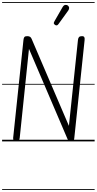

<svg xmlns="http://www.w3.org/2000/svg" viewBox="-25 -1349 923 1832"><path d="M132 0Q114 0 106.5 -8.8Q99 -17.5 100.5 -33L199 -969Q201 -986.5 207.5 -995.2Q214 -1004 234.5 -1004Q253.5 -1004 262.8 -997Q272 -990 277 -977.5L632.5 -148L719 -969Q721 -986.5 729 -995.2Q737 -1004 757 -1004Q774.5 -1004 779.5 -994.2Q784.5 -984.5 782 -964L684 -32.5Q682 -14.5 677.2 -7.2Q672.5 0 655 0Q629 0 619 -23L251.5 -882.5L163.5 -36.5Q162 -22.5 157.2 -11.2Q152.5 0 132 0ZM132 0Q114 0 106.5 -8.8Q99 -17.5 100.5 -33L199 -969Q201 -986.5 207.5 -995.2Q214 -1004 234.5 -1004Q253.5 -1004 262.8 -997Q272 -990 277 -977.5L632.5 -148L719 -969Q721 -986.5 729 -995.2Q737 -1004 757 -1004Q774.5 -1004 779.5 -994.2Q784.5 -984.5 782 -964L684 -32.5Q682 -14.5 677.2 -7.2Q672.5 0 655 0Q629 0 619 -23L251.5 -882.5L163.5 -36.5Q162 -22.5 157.2 -11.2Q152.5 0 132 0ZM501.5 -1110.5Q493.5 -1115.5 489.5 -1123Q485.5 -1130.5 494.5 -1146L571.5 -1280Q584 -1301.5 599.2 -1302.2Q614.5 -1303 623.5 -1295.5Q635 -1285 634.5 -1272.2Q634 -1259.5 625.5 -1247.5L533 -1119.5Q524 -1107 516.2 -1106.8Q508.5 -1106.5 501.5 -1110.5ZM-5 455H878V463H-5ZM-5 -16H878V0H-5ZM-5 -549H878V-541H-5ZM-5 -1329H878V-1321H-5Z"/></svg>

Font: Edu SA Dotted Guide
Style: Regular
Weight: 400
Designer: Tina and Corey Anderson, Eben Sorkin, Mirko Velimirovic
Foundry: Google for Education
Version: Version 2.000